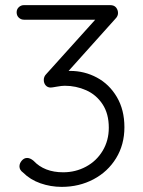

<svg xmlns="http://www.w3.org/2000/svg" viewBox="-20 -720 560 750"><path d="M466 -223Q466 -155 433.5 -102Q401 -49 345 -19.5Q289 10 221 10Q178 10 138 -4Q98 -18 70 -46Q56 -56 56 -70Q56 -82 65 -92.5Q74 -103 86 -103Q98 -103 111 -92Q153 -47 227 -47Q275 -47 316 -69Q357 -91 381 -131Q405 -171 405 -221Q405 -276 380.5 -313Q356 -350 316.5 -367.5Q277 -385 233 -385Q221 -385 202 -381.5Q183 -378 178 -378Q166 -378 158.5 -386.5Q151 -395 151 -408Q151 -421 161 -431L352 -643H74Q62 -643 53.5 -651Q45 -659 45 -672Q45 -684 53.5 -692Q62 -700 74 -700H410Q426 -700 433.5 -690.5Q441 -681 441 -669Q441 -657 431 -647L248 -443H254Q310 -443 358.5 -417Q407 -391 436.5 -341Q466 -291 466 -223Z"/></svg>

Font: Quicksand
Style: Regular
Weight: 400
Designer: Andrew Paglinawan
Foundry: Andrew Paglinawan
Version: Version 3.000